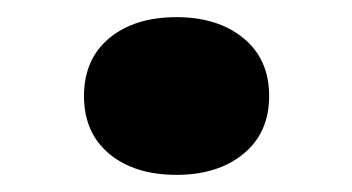

<svg xmlns="http://www.w3.org/2000/svg" viewBox="-20 -190 411 224"><path d="M186 14Q137 14 107.5 -10.5Q78 -35 78 -78Q78 -121 107.5 -145.5Q137 -170 186 -170Q234 -170 264 -145.5Q294 -121 294 -78Q294 -35 264 -10.5Q234 14 186 14Z"/></svg>

Font: Hahmlet ExtraBold
Style: Regular
Weight: 800
Designer: Minjoo Ham & Mark Frömberg
Foundry: hypertype
Version: Version 1.002